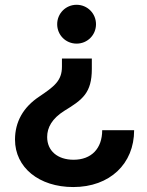

<svg xmlns="http://www.w3.org/2000/svg" viewBox="-20 -544 601 787"><path d="M356.4 -261.7V-304.2H233.9V-270.5C233.9 -212.9 202.1 -189.5 140.6 -147.9C75.2 -104.5 41.5 -44.4 41.5 28.3C41.5 142.6 140.1 222.7 280.3 222.7C430.2 222.7 529.8 127.4 529.8 -10.3H398.9C398.9 64.9 354.5 110.8 281.7 110.8C215.8 110.8 173.3 74.2 173.3 17.6C173.3 -21.5 193.4 -58.1 243.7 -89.8C318.4 -135.3 356.4 -163.1 356.4 -261.7ZM293.9 -524.4C249.5 -524.4 214.4 -488.8 214.4 -444.8C214.4 -400.4 249.5 -365.2 293.9 -365.2C338.4 -365.2 373.5 -400.4 373.5 -444.8C373.5 -488.8 338.4 -524.4 293.9 -524.4Z"/></svg>

Font: Raveo Display Display SemiBold
Style: Regular
Weight: 600
Designer: Jakub Foglar, Rasmus Andersson (Inter)
Foundry: Jakubfoglar.com
Version: Version 1.100;Glyphs 3.2.3 (3260)